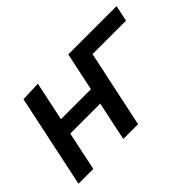

<svg xmlns="http://www.w3.org/2000/svg" viewBox="-90 -734 967 967"><g transform="rotate(-45 393.0 -250.5)"><path d="M18.5 0Q30 -54.5 40.8 -105.5Q51.5 -156.5 64.5 -218L75 -267.5Q90 -337.5 101 -390.2Q112 -443 123.5 -497L230 -501Q218.5 -445.5 207.8 -395Q197 -344.5 186 -292.5H399.5Q412 -353 422.2 -400.5Q432.5 -448 443 -497H786.5L768.5 -411.5H530Q523.5 -379 516.2 -344.8Q509 -310.5 499.5 -267.5L489 -218Q476 -156.5 465.2 -105.5Q454.5 -54.5 443 0H337.5Q349 -54.5 359.5 -104.2Q370 -154 381.5 -208H168Q155.5 -150 145.2 -101.2Q135 -52.5 124 0Z"/></g></svg>

Font: Commissioner Medium
Style: Italic
Weight: 500
Italic angle: -12°
Designer: Kostas Bartsokas
Foundry: Kostas Bartsokas
Version: Version 1.000; ttfautohint (v1.8.3)